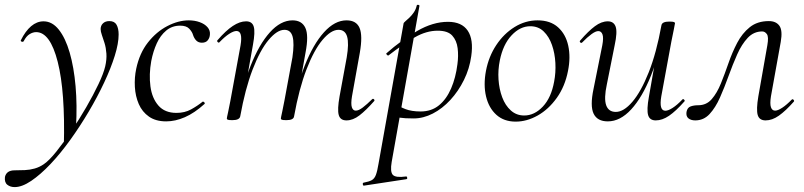

<svg xmlns="http://www.w3.org/2000/svg" viewBox="-78 -482 3278 783"><path d="M-18.2 281Q-36.2 281 -48.3 271.3Q-60.4 261.6 -57.8 239.4Q-51.4 212.6 -18.2 212.6Q2.8 212.6 23.4 211.7Q44 210.8 63.6 205.2Q83.2 199.6 100.6 187.6Q122.6 172.6 151.8 136.1Q181 99.6 213 52.3Q245 5 273.9 -45Q302.8 -95 323.6 -138.9Q344.4 -182.8 351 -211Q357.6 -239.8 355.9 -263.7Q354.2 -287.6 348.3 -306.4Q342.4 -325.2 337.4 -339.4Q332.4 -353.6 332.4 -363.4Q332.4 -377.6 342 -386.8Q351.6 -396 368 -396Q389 -396 397.4 -380.9Q405.8 -365.8 405.8 -341.2Q405.8 -305.2 390.1 -254.7Q374.4 -204.2 346.7 -145.2Q319 -86.2 283.6 -26.4Q248.2 33.4 208.4 88.7Q168.6 144 127.8 187.1Q87 230.2 49.4 255.6Q11.8 281 -18.2 281ZM182.4 113.4Q188.2 -108.4 157.4 -229.7Q126.6 -351 69.4 -351Q56.4 -351 42.8 -342.8Q29.2 -334.6 18.8 -314.4Q16.8 -310.4 11.3 -311.9Q5.8 -313.4 6.8 -317.4Q25.6 -355.4 49 -375.2Q72.4 -395 99.6 -395Q135 -395 162 -360.9Q189 -326.8 206.2 -267.4Q223.4 -208 230.2 -130.4Q237 -52.8 232 35.2Z M599.8 13Q557.2 13 529.5 -6.4Q501.8 -25.8 488 -57.6Q474.2 -89.4 472 -127.4Q469.8 -165.4 477.6 -202Q491 -265.2 525.3 -308.8Q559.6 -352.4 604.4 -375.7Q649.2 -399 692 -399Q715.8 -399 736.2 -391.7Q756.6 -384.4 768.3 -371Q780 -357.6 778 -340Q777 -327.2 769.1 -317.5Q761.2 -307.8 745.4 -307.8Q731.2 -307.8 722.4 -316.7Q713.6 -325.6 709 -340Q705.8 -351.8 694 -364.6Q682.2 -377.4 656.8 -377.4Q624 -377.4 600.1 -357.6Q576.2 -337.8 561.4 -305.4Q546.6 -273 538.8 -233Q529 -178 535.5 -129.6Q542 -81.2 568.1 -51.4Q594.2 -21.6 641.6 -21.6Q675.4 -21.6 701.3 -35.9Q727.2 -50.2 748 -67Q750.8 -69 754.8 -65Q758.8 -61 756 -58Q715 -21 675.9 -4Q636.8 13 599.8 13Z M1334.8 9Q1309.6 9 1303.4 -13.2Q1297.2 -35.4 1306.8 -89L1336 -248Q1345.6 -304.8 1337.6 -332.6Q1329.6 -360.4 1302.4 -360.4Q1272 -360.4 1237.4 -319.5Q1202.8 -278.6 1172.2 -199.6Q1141.6 -120.6 1121.2 -7.2L1109.6 -8.2Q1129.6 -125.4 1164.4 -213.5Q1199.2 -301.6 1243.2 -350.3Q1287.2 -399 1335.2 -399Q1375 -399 1388.3 -368.2Q1401.6 -337.4 1389.4 -267L1357.4 -89Q1352.4 -58.6 1356.9 -44.7Q1361.4 -30.8 1372.8 -30.8Q1384.6 -30.8 1401.5 -43.6Q1418.4 -56.4 1439.2 -77Q1443.2 -81 1447.2 -77Q1451.2 -73 1447.2 -69Q1414.6 -32 1388 -11.5Q1361.4 9 1334.8 9ZM869.6 8Q855.4 8 851.2 6.3Q847 4.6 847 1.6Q847 -1.6 852.1 -24Q857.2 -46.4 861.2 -69.2L903 -297Q912.8 -355.6 886.4 -355.6Q874.8 -355.6 856.7 -344Q838.6 -332.4 817.2 -310Q814.2 -306 809.8 -310.5Q805.4 -315 809.2 -318.2Q842.8 -357.2 871.4 -376.1Q900 -395 925.6 -395Q950.4 -395 956.8 -373.3Q963.2 -351.6 953.6 -299.4L901.6 -7.2Q898.2 8 869.6 8ZM1090 8Q1075.8 8 1071.6 6.3Q1067.4 4.6 1067.4 1.6Q1067.4 -1.6 1072.9 -26.4Q1078.4 -51.2 1082.4 -74L1114.6 -248.4Q1122.8 -305.4 1115.2 -332.9Q1107.6 -360.4 1082 -360.4Q1052 -360.4 1017.3 -319Q982.6 -277.6 952.2 -198.5Q921.8 -119.4 901.6 -7.2L889.2 -8.2Q909 -124.8 943.7 -212.9Q978.4 -301 1022.5 -350Q1066.6 -399 1115 -399Q1153 -399 1167.3 -368.4Q1181.6 -337.8 1168 -267.4L1121.2 -7.2Q1119 8 1090 8Z M1406.6 275Q1402.8 276 1401.7 270Q1400.6 264 1404.6 263Q1427 258.8 1438.1 252.7Q1449.2 246.6 1455 231.1Q1460.8 215.6 1465.8 185L1567.8 -386Q1567.8 -389 1575 -395.1Q1582.2 -401.2 1591.9 -410.4Q1601.6 -419.6 1609.9 -431.9Q1618.2 -444.2 1621.4 -459.2Q1622.6 -463.2 1628 -462.2Q1633.4 -461.2 1632.4 -457.2L1519.4 178Q1512.4 218.6 1523.9 231Q1535.4 243.4 1576.8 237.8Q1580.8 236.2 1582.4 242Q1584 247.8 1579 248.8ZM1609 1Q1572 1 1553.5 -2Q1535 -5 1521 -8L1531 -60.4Q1550.4 -46.8 1575.4 -37.1Q1600.4 -27.4 1637.2 -27.4Q1681.6 -27.4 1712.2 -52.5Q1742.8 -77.6 1761.7 -121.4Q1780.6 -165.2 1787.4 -220Q1792.2 -254.4 1788.3 -285.6Q1784.4 -316.8 1766.3 -336.8Q1748.2 -356.8 1707.2 -356.8Q1660.8 -356.8 1614.2 -330.1Q1567.6 -303.4 1506.4 -256Q1503.2 -254.4 1499.3 -259Q1495.4 -263.6 1498.6 -265.2Q1558.6 -318.2 1623.1 -355.6Q1687.6 -393 1749 -393Q1805 -393 1829.4 -357Q1853.8 -321 1843.8 -253Q1836.8 -202 1814.1 -156Q1791.4 -110 1758.7 -74.5Q1726 -39 1687.2 -19Q1648.4 1 1609 1Z M2025 14Q1977.2 14 1946.3 -13.8Q1915.4 -41.6 1904.2 -88.6Q1893 -135.6 1903.8 -193Q1915 -251.6 1945.8 -298.1Q1976.6 -344.6 2020.6 -371.8Q2064.6 -399 2114.4 -399Q2166.4 -399 2197.8 -370.7Q2229.2 -342.4 2239.4 -295.5Q2249.6 -248.6 2238.4 -193Q2226.2 -129.8 2192.7 -82.9Q2159.2 -36 2114.8 -11Q2070.4 14 2025 14ZM2059.8 -11Q2101.4 -11 2135.7 -47.3Q2170 -83.6 2181.8 -149Q2189 -186 2186.9 -225.3Q2184.8 -264.6 2173 -298.6Q2161.2 -332.6 2139.2 -353.8Q2117.2 -375 2084.6 -375Q2043 -375 2008.2 -337.8Q1973.4 -300.6 1960.4 -236Q1952.4 -197.4 1955 -158Q1957.6 -118.6 1970.1 -85.2Q1982.6 -51.8 2005.4 -31.4Q2028.2 -11 2059.8 -11Z M2400.8 13Q2358 13 2342.9 -18.3Q2327.8 -49.6 2342.4 -119L2378.2 -297Q2384 -327.6 2379.1 -341.4Q2374.2 -355.2 2362 -355.2Q2351.2 -355.2 2334.2 -342.8Q2317.2 -330.4 2296.4 -309Q2292.4 -305 2288.4 -309Q2284.4 -313 2288.4 -317Q2321.2 -355 2348 -375Q2374.8 -395 2400.6 -395Q2425 -395 2432.7 -373.2Q2440.4 -351.4 2428.6 -297L2396.8 -138Q2384.4 -80.4 2394 -53Q2403.6 -25.6 2433.4 -25.6Q2465.6 -25.6 2500.9 -66.8Q2536.2 -108 2567.6 -187.1Q2599 -266.2 2619.4 -378.8L2631.8 -377.8Q2612 -261.4 2576.6 -173.2Q2541.2 -85 2496.2 -36Q2451.2 13 2400.8 13ZM2596.2 9Q2571.4 9 2565.1 -12.7Q2558.8 -34.4 2568.2 -86.6L2619.4 -378.8Q2622 -394 2651.4 -394Q2665.8 -394 2670.3 -392.2Q2674.8 -390.4 2674.8 -387.6Q2674.8 -384.4 2669.8 -361.2Q2664.8 -338 2659.8 -312L2618.8 -89Q2609 -30.4 2635.4 -30.4Q2647 -30.4 2665.1 -42Q2683.2 -53.6 2704.6 -76Q2707.6 -80 2712 -75.5Q2716.4 -71 2712.6 -67.8Q2678.2 -28.8 2650.5 -9.9Q2622.8 9 2596.2 9Z M2757.4 9Q2740 9 2729.6 0.7Q2719.2 -7.6 2721.6 -25.2Q2724.8 -43 2738.2 -47.9Q2751.6 -52.8 2769.4 -52.8Q2803 -52.8 2824.6 -77.8Q2846.2 -102.8 2861.9 -141.6Q2877.6 -180.4 2892.8 -224.4Q2908 -268.4 2928.3 -307.2Q2948.6 -346 2979.6 -371Q3010.6 -396 3057.4 -396Q3086.8 -396 3100.5 -376.9Q3114.2 -357.8 3106 -311.2L3066 -89Q3061.2 -58.6 3066 -44.7Q3070.8 -30.8 3083 -30.8Q3094 -30.8 3111.8 -42.4Q3129.6 -54 3150.4 -75.4Q3154.2 -79.4 3158.2 -75Q3162.2 -70.6 3159.2 -67.4Q3125.8 -29.6 3098.4 -10.3Q3071 9 3044.2 9Q3018.4 9 3012 -13.2Q3005.6 -35.4 3014.6 -89L3051.4 -298Q3057.4 -332 3049.4 -342.9Q3041.4 -353.8 3030.4 -353.8Q2996 -353.8 2971.4 -327.7Q2946.8 -301.6 2928.4 -260.2Q2910 -218.8 2893.3 -172.4Q2876.6 -126 2858.3 -84.6Q2840 -43.2 2815.9 -17.1Q2791.8 9 2757.4 9Z"/></svg>

Font: Cormorant Infant Light
Style: Italic
Weight: 300
Italic angle: -10°
Designer: Christian Thalmann (Catharsis Fonts)
Foundry: Catharsis Fonts
Version: Version 4.001